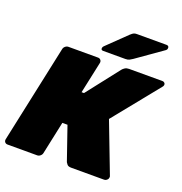

<svg xmlns="http://www.w3.org/2000/svg" viewBox="-162 -1057 1128 1193"><g transform="rotate(20 402.5 -460.0)"><path d="M789 -700Q798 -700 803.5 -693.5Q809 -687 807 -678Q805 -671 801 -667L557 -365L684 -33Q686 -28 684 -22Q683 -13 675 -6.5Q667 0 658 0H440Q420 0 412.5 -9.5Q405 -19 403 -23L327 -243H293L247 -27Q245 -16 235.5 -8Q226 0 215 0H19Q8 0 1.5 -7.5Q-5 -15 -3 -27L135 -673Q137 -684 146.5 -692Q156 -700 167 -700H363Q374 -700 380.5 -692Q387 -684 385 -673L340 -463H356L524 -678Q530 -686 541 -693Q552 -700 568 -700ZM378 -750Q362 -750 365 -766Q367 -774 373 -779L499 -901Q513 -914 521 -917Q529 -920 540 -920H736Q745 -920 749 -914.5Q753 -909 751 -900Q750 -893 743 -888L571 -767Q561 -760 551 -755Q541 -750 525 -750Z"/></g></svg>

Font: Rubik Light Black
Style: Italic
Weight: 900
Italic angle: -12°
Version: Version 2.104